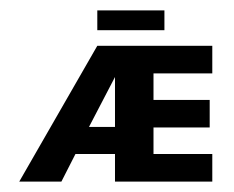

<svg xmlns="http://www.w3.org/2000/svg" viewBox="-20 -349 449 369"><path d="M201 -201V-105H151ZM125 -53H201V0H388V-53H275V-104H383V-157H275V-208H388V-261H167L17 0H98ZM167 -329V-291H296V-329Z"/></svg>

Font: Hussar Tani
Style: Dwa
Weight: 700
Foundry: Cannot Into Space Fonts
Version: Version 0.92